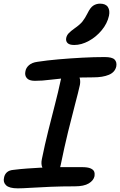

<svg xmlns="http://www.w3.org/2000/svg" viewBox="-31 -1019 656 1050"><path d="M160 -577Q128 -577 115.5 -592Q103 -607 108 -629Q111 -648 127.5 -662.5Q144 -677 174 -681Q226 -689 289.5 -694.5Q353 -700 418 -703.5Q483 -707 541 -707Q582 -707 595.5 -693.5Q609 -680 605 -656Q598 -624 564.5 -610Q531 -596 480 -596Q438 -596 404 -595Q410 -577 406 -555Q397 -514 379.5 -448.5Q362 -383 341.5 -299Q321 -215 301 -117Q300 -110 298 -105Q316 -105 335 -105H417Q449 -105 464.5 -98Q480 -91 484 -80.5Q488 -70 486 -56Q481 -32 454.5 -16Q428 0 378 0Q307 0 246 2.5Q185 5 138.5 8Q92 11 66 11Q20 11 2.5 -5.5Q-15 -22 -9 -47Q-6 -65 6.5 -76.5Q19 -88 42 -90Q82 -95 118.5 -97.5Q155 -100 190 -102Q195 -102 201 -102Q192 -121 198 -149Q214 -228 233 -304Q252 -380 270 -449.5Q288 -519 300 -576Q301 -583 303 -589Q302 -589 301 -589Q269 -586 245 -583Q221 -580 201 -578.5Q181 -577 160 -577ZM375 -773Q349 -773 338.5 -783.5Q328 -794 331 -811Q334 -826 345 -837.5Q356 -849 377 -864Q406 -884 420 -901.5Q434 -919 448 -947Q463 -978 479.5 -988.5Q496 -999 516 -999Q547 -999 559 -980.5Q571 -962 565 -933Q556 -891 525.5 -854Q495 -817 454.5 -795Q414 -773 375 -773Z"/></svg>

Font: Shantell Sans Light Medium
Style: Italic
Weight: 500
Italic angle: -11°
Version: Version 1.011;[c5ecc13dd]